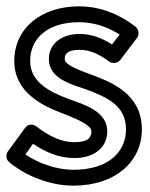

<svg xmlns="http://www.w3.org/2000/svg" viewBox="-21 -548 472 605"><path d="M59 -61 83 -95C123 -68 165 -50 214 -50C275 -50 317 -83 317 -134C317 -199 241 -219 196 -236C130 -260 74 -292 74 -356C74 -425 127 -478 228 -478C279 -478 322 -461 356 -439L332 -408C300 -428 268 -441 230 -441C173 -441 133 -410 133 -362C133 -299 206 -282 251 -266C319 -241 376 -214 376 -140C376 -72 324 -13 210 -13C158 -13 101 -33 59 -61ZM4 -71C-3 -61 -3 -46 8 -37C60 6 136 37 210 37C344 37 426 -40 426 -140C426 -250 335 -287 269 -312C208 -334 183 -347 183 -362C183 -376 189 -391 230 -391C261 -391 291 -378 323 -354C333 -347 349 -348 358 -359L411 -429C418 -439 417 -455 406 -464C363 -497 303 -528 228 -528C109 -528 24 -459 24 -356C24 -256 114 -214 178 -190C237 -167 267 -151 267 -134C267 -117 259 -100 214 -100C172 -100 135 -118 93 -150C81 -159 66 -156 58 -145Z"/></svg>

Font: Falling Sky
Style: Ou
Weight: 400
Designer: Paul D. Hunt
Foundry: Adobe Systems Incorporated
Version: Version 1.02